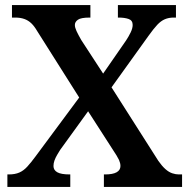

<svg xmlns="http://www.w3.org/2000/svg" viewBox="-20 -734 745 754"><path d="M9 0V-49H15Q39 -49 56 -56.5Q73 -64 87.5 -80Q102 -96 119 -119L291 -351L126 -612Q115 -631 103 -642.5Q91 -654 75.5 -659.5Q60 -665 40 -665H27V-714H335V-665H332Q298 -665 286 -656.5Q274 -648 274 -636Q274 -626 280.5 -612Q287 -598 299 -577L385 -445L475 -575Q485 -590 493 -606.5Q501 -623 501 -636Q501 -654 485 -659.5Q469 -665 446 -665H443V-714H671V-665H662Q643 -665 627.5 -658.5Q612 -652 597.5 -636.5Q583 -621 563 -593L418 -391L602 -102Q616 -82 629.5 -70Q643 -58 656.5 -53.5Q670 -49 682 -49H695V0H388V-49H393Q423 -49 438 -57.5Q453 -66 453 -82Q453 -93 447.5 -105.5Q442 -118 420 -151L326 -297L216 -145Q211 -137 204.5 -126Q198 -115 194 -104Q190 -93 190 -82Q190 -66 205 -57.5Q220 -49 253 -49H256V0Z"/></svg>

Font: Noto Serif Bengali SemiBold
Style: Regular
Weight: 600
Version: Version 2.003